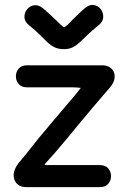

<svg xmlns="http://www.w3.org/2000/svg" viewBox="-20 -765 514 785"><path d="M90 -498Q68 -498 56.5 -484.5Q45 -471 45 -453Q45 -435 56.5 -421.5Q68 -408 90 -408Q120 -408 145 -408Q170 -408 199 -408Q228 -408 271 -408Q303 -408 327 -402.5Q351 -397 369 -392Q387 -387 401.5 -389.5Q416 -392 430 -408Q441 -421 445.5 -434Q450 -447 448.5 -458.5Q447 -470 440.5 -479Q434 -488 423 -493Q412 -498 397 -498Q378 -498 368 -490.5Q358 -483 349.5 -468Q341 -453 327 -430Q313 -407 286 -375Q250 -333 226 -304.5Q202 -276 185.5 -256.5Q169 -237 155 -220Q141 -204 124.5 -183Q108 -162 90.5 -140Q73 -118 55 -97Q45 -84 40 -70.5Q35 -57 36 -44.5Q37 -32 43 -22Q49 -12 60 -6Q71 0 86 0Q105 0 126 0Q147 0 168 0Q189 0 208.5 0Q228 0 244 0Q265 0 286.5 0Q308 0 332.5 0Q357 0 388 0Q411 0 422.5 -13.5Q434 -27 434 -45Q434 -63 422.5 -76.5Q411 -90 388 -90Q358 -90 338 -90Q318 -90 301 -90Q284 -90 260 -90Q242 -90 231.5 -90Q221 -90 213.5 -90Q206 -90 199.5 -90Q193 -90 183 -90Q175 -90 170.5 -90Q166 -90 164 -90.5Q162 -91 162.5 -92.5Q163 -94 166 -97.5Q169 -101 174 -106Q180 -113 184.5 -118Q189 -123 194 -128.5Q199 -134 206 -142Q213 -150 223 -162Q237 -178 256.5 -201.5Q276 -225 295 -248.5Q314 -272 328 -288Q342 -305 358.5 -324.5Q375 -344 393.5 -365.5Q412 -387 430 -408Q441 -421 445.5 -434Q450 -447 448.5 -458.5Q447 -470 440.5 -479Q434 -488 423 -493Q412 -498 397 -498Q372 -498 352.5 -498Q333 -498 313.5 -498Q294 -498 268 -498Q242 -498 212 -498Q182 -498 151 -498Q120 -498 90 -498ZM381 -660Q401 -675 402 -694Q403 -713 392 -727.5Q381 -742 362.5 -744.5Q344 -747 325 -730Q300 -708 283 -690.5Q266 -673 256 -663.5Q246 -654 241 -654Q238 -655 227 -665Q216 -675 198.5 -692.5Q181 -710 157 -730Q138 -746 120 -743.5Q102 -741 90.5 -726.5Q79 -712 80 -693.5Q81 -675 101 -660Q126 -640 143 -622.5Q160 -605 174 -592Q188 -579 203.5 -571.5Q219 -564 241 -564Q262 -564 277 -571.5Q292 -579 306 -592Q320 -605 338 -622.5Q356 -640 381 -660Z"/></svg>

Font: Tilt Neon
Style: Regular
Weight: 400
Designer: Andy Clymer
Foundry: Andy Clymer
Version: Version 1.000